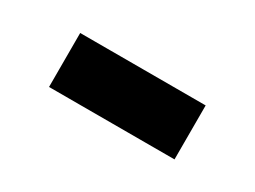

<svg xmlns="http://www.w3.org/2000/svg" viewBox="-27 -890 654 493"><g transform="rotate(30 300.0 -643.0)"><path d="M114 -563V-723Q156 -723 202.5 -723Q249 -723 300 -723Q351 -723 397.5 -723Q444 -723 486 -723V-563Q444 -563 397.5 -563Q351 -563 300 -563Q249 -563 202.5 -563Q156 -563 114 -563Z"/></g></svg>

Font: Commissioner Thin Black
Style: Regular
Weight: 900
Version: Version 1.000